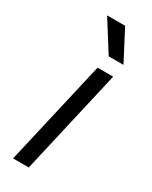

<svg xmlns="http://www.w3.org/2000/svg" viewBox="-183 -732 612 775"><g transform="rotate(30 122.5 -345.0)"><path d="M158.2 -549.8 69.8 -689.9H153.8L227.1 -549.8ZM29.8 0 142.1 -487.8H214.8L103 0Z"/></g></svg>

Font: HK Grotesk Light Italic
Style: Regular
Weight: 300
Italic angle: -13°
Designer: Alfredo Marco Pradil and Stefan Peev
Foundry: Hanken Design Co.
Version: Version 1.000;PS 001.000;hotconv 1.0.88;makeotf.lib2.5.64775